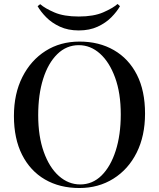

<svg xmlns="http://www.w3.org/2000/svg" viewBox="-20 -931 798 965"><path d="M380 -722Q478 -722 552.5 -679Q627 -636 668 -555.5Q709 -475 709 -360Q709 -248 667 -164Q625 -80 550 -33Q475 14 379 14Q280 14 206 -29Q132 -72 91 -153Q50 -234 50 -348Q50 -460 92.5 -544Q135 -628 209 -675Q283 -722 380 -722ZM376 -704Q314 -704 268 -659Q222 -614 197 -535Q172 -456 172 -352Q172 -246 200 -167.5Q228 -89 276 -46.5Q324 -4 383 -4Q445 -4 490.5 -49Q536 -94 561.5 -173.5Q587 -253 587 -356Q587 -463 558.5 -541Q530 -619 482.5 -661.5Q435 -704 376 -704ZM571 -911 583 -900Q568 -873 540 -844.5Q512 -816 471 -797Q430 -778 376 -778Q322 -778 281 -797Q240 -816 212 -844.5Q184 -873 169 -900L182 -910Q206 -889 253.5 -868.5Q301 -848 376 -848Q451 -848 499 -869Q547 -890 571 -911Z"/></svg>

Font: Playfair Display Medium
Style: Regular
Weight: 500
Designer: Claus Eggers Sørensen
Foundry: Claus Eggers Sørensen
Version: Version 1.203